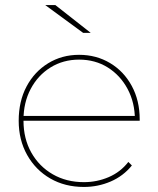

<svg xmlns="http://www.w3.org/2000/svg" viewBox="-20 -737 627 760"><path d="M312 3Q237 3 179 -30.5Q121 -64 87.5 -123.5Q54 -183 54 -259Q54 -336 85 -394.5Q116 -453 170.5 -486.5Q225 -520 293 -520Q361 -520 415.5 -487.5Q470 -455 501.5 -397Q533 -339 533 -264Q533 -263 533 -262Q533 -261 533 -259H65V-278H522L514 -263Q514 -331 485 -385Q456 -439 406.5 -470Q357 -501 293 -501Q230 -501 180 -470Q130 -439 101.5 -385Q73 -331 73 -263V-259Q73 -188 104 -133Q135 -78 189 -47Q243 -16 312 -16Q364 -16 410.5 -36Q457 -56 488 -96L502 -82Q468 -40 418 -18.5Q368 3 312 3ZM309 -607 159 -717H199L339 -607Z"/></svg>

Font: Montserrat Thin
Style: Regular
Weight: 100
Designer: Julieta Ulanovsky
Foundry: Julieta Ulanovsky
Version: Version 9.000